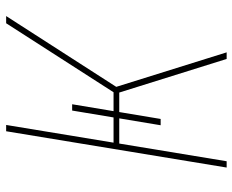

<svg xmlns="http://www.w3.org/2000/svg" viewBox="-88 -688 775 640"><g transform="rotate(-90 300.0 -367.5)"><path d="M62 0 183 -735H204L145 -377H229L252 -515H273L250 -377H313L543 -735H567L331 -368L446 0H424L312 -358H247L224 -220H203L226 -358H142L83 0Z"/></g></svg>

Font: Iosevka Thin Extended Oblique
Style: Regular
Weight: 100
Width: 7
Italic angle: -9°
Monospace: yes
Designer: Belleve Invis
Foundry: Belleve Invis
Version: Version 32.5.0; ttfautohint (v1.8.4)